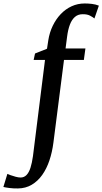

<svg xmlns="http://www.w3.org/2000/svg" viewBox="-136 -835 590 1107"><path d="M142.5 -603Q149.5 -647.5 168 -686Q186.5 -724.5 214 -753.5Q241.5 -782.5 276.8 -798.8Q312 -815 352.5 -815Q373 -815 394 -812.5Q415 -810 434 -802.5L408.5 -728.5Q399 -736.5 382.5 -745Q366 -753.5 340.5 -753Q313.5 -753 295.5 -737Q277.5 -721 266.8 -692.5Q256 -664 251 -624.5L242 -555.5H356.5L347.5 -489.5H233L172 -13Q165 42 149 89.8Q133 137.5 107.5 173.5Q82 209.5 47 230.2Q12 251 -32.5 251.5Q-57.5 252 -81.2 249Q-105 246 -116.5 243L-93.5 167.5Q-90 169.5 -76.5 174.5Q-63 179.5 -46.2 184Q-29.5 188.5 -17.5 188.5Q3 188.5 17 174Q31 159.5 39.8 132Q48.5 104.5 54 65.5L123.5 -489.5H58L66 -526.5L135 -554Z"/></svg>

Font: Merriweather 28pt Medium
Style: Italic
Weight: 500
Italic angle: -7.8°
Version: Version 2.101